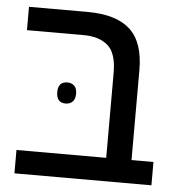

<svg xmlns="http://www.w3.org/2000/svg" viewBox="-46 -636 635 680"><g transform="rotate(5 271.0 -296.0)"><path d="M30 0V-83H349V-385Q349 -455 318 -482Q287 -509 232 -509H30V-592H238Q340 -592 389.5 -547Q439 -502 439 -403V-83H517V0ZM156 -300Q156 -337 189 -337Q204 -337 213.5 -328Q223 -319 223 -300Q223 -281 213.5 -271.5Q204 -262 189 -262Q156 -262 156 -300Z"/></g></svg>

Font: Noto Sans Living
Style: Regular
Weight: 400
Designer: Monotype Design Team
Foundry: Monotype Imaging Inc.
Version: Version 2.013; ttfautohint (v1.8.4.7-5d5b)